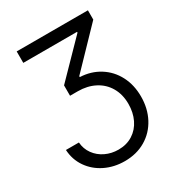

<svg xmlns="http://www.w3.org/2000/svg" viewBox="-217 -863 1119 1213"><g transform="rotate(-30 342.5 -257.0)"><path d="M337.9 131.8Q397.5 131.8 442.4 103.3Q487.3 74.7 511.5 24.7Q535.6 -25.4 535.6 -87.9Q535.6 -156.7 505.6 -208.5Q475.6 -260.3 421.6 -288.3Q367.7 -316.4 298.3 -316.4H241.7V-392.1L481.9 -638.2V-644H89.8V-727.5H609.4V-659.7L354 -394.5V-387.7Q433.6 -384.3 496.1 -345.2Q558.6 -306.2 593.3 -239.5Q627.9 -172.9 627.9 -88.9Q627.9 -1.5 591.3 67.6Q554.7 136.7 488.5 175.8Q422.4 214.8 336.4 214.8Q258.3 214.8 194.1 183.3Q129.9 151.9 90.8 95.5Q51.8 39.1 47.9 -32.7H142.6Q146 15.1 173.1 52.7Q200.2 90.3 243.7 111.1Q287.1 131.8 337.9 131.8Z"/></g></svg>

Font: Inter RS Variable
Style: Regular
Weight: 400
Designer: Rasmus Andersson (customised by Maria Ramos and Noel Pretorius)
Foundry: rsms
Version: Version 3.001;Glyphs 3.2.3 (3260)